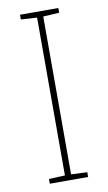

<svg xmlns="http://www.w3.org/2000/svg" viewBox="-83 -756 449 799"><g transform="rotate(-10 141.5 -357.0)"><path d="M223 0H61V-20L129 -23V-690L61 -694V-714H223V-694L155 -690V-23L223 -20Z"/></g></svg>

Font: Noto Sans Tamil Thin
Style: Regular
Weight: 100
Designer: Jelle Bosma - Monotype Design Team
Foundry: Monotype Imaging Inc.
Version: Version 2.004; ttfautohint (v1.8.4.7-5d5b)